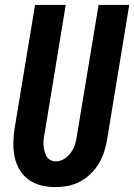

<svg xmlns="http://www.w3.org/2000/svg" viewBox="-20 -755 547 783"><path d="M206 8Q176 8 147.5 1Q119 -6 96.5 -22.5Q74 -39 59.5 -63.5Q45 -88 39.5 -116Q34 -144 34.5 -174Q35 -204 40 -234L123 -735H248L163 -217Q160 -204 158.5 -191.5Q157 -179 157.5 -166.5Q158 -154 160.5 -142Q163 -130 168.5 -119.5Q174 -109 184.5 -103Q195 -97 208 -97Q226 -97 242.5 -107.5Q259 -118 270 -134Q281 -150 286.5 -168Q292 -186 294 -204L382 -735H507L417 -187Q413 -162 405 -137Q397 -112 383.5 -89Q370 -66 350 -46.5Q330 -27 306.5 -14.5Q283 -2 257 3Q231 8 206 8Z"/></svg>

Font: Iosevka SS18 Extrabold
Style: Italic
Weight: 800
Italic angle: -9°
Monospace: yes
Designer: Belleve Invis
Foundry: Belleve Invis
Version: Version 25.1.1; ttfautohint (v1.8.4)